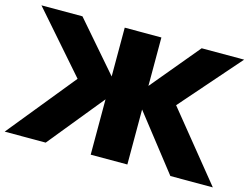

<svg xmlns="http://www.w3.org/2000/svg" viewBox="-99 -861 1338 1022"><g transform="rotate(15 570.5 -350.0)"><path d="M238 -700 471 -431V-700H673V-433L895 -700H1129L842 -372L1144 0H910L673 -303V0H471V-305L223 0H-3L299 -372L12 -700Z"/></g></svg>

Font: Jost* Heavy
Style: Regular
Weight: 800
Version: Version 3.7